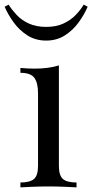

<svg xmlns="http://www.w3.org/2000/svg" viewBox="-59 -808 398 828"><path d="M195 -526V-93Q195 -51 212.5 -36Q230 -21 271 -21V0Q254 -1 219.5 -2.5Q185 -4 150 -4Q116 -4 81 -2.5Q46 -1 29 0V-21Q70 -21 87.5 -36Q105 -51 105 -93V-406Q105 -451 89 -472.5Q73 -494 29 -494V-515Q61 -512 91 -512Q120 -512 146.5 -515.5Q173 -519 195 -526ZM302 -788 319 -779Q305 -746 280.5 -712Q256 -678 221 -655.5Q186 -633 140 -633Q94 -633 59 -655.5Q24 -678 -0.5 -712Q-25 -746 -39 -779L-22 -788Q-8 -766 13 -743.5Q34 -721 65.5 -706.5Q97 -692 140 -692Q183 -692 214.5 -706.5Q246 -721 267.5 -743.5Q289 -766 302 -788Z"/></svg>

Font: Playfair Display
Style: Regular
Weight: 400
Designer: Claus Eggers Sørensen
Foundry: Claus Eggers Sørensen
Version: Version 1.203